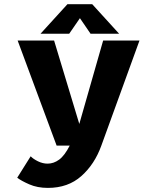

<svg xmlns="http://www.w3.org/2000/svg" viewBox="-20 -693 750 914"><path d="M237.5 -500 357.5 -103 471 -500H644L462.5 0Q430.5 89 367.2 145.2Q304 201.5 208 201.5Q158 201.5 119.2 184.5Q80.5 167.5 62 153L126 51Q138.5 64 161 75Q183.5 86 206.5 86Q235.5 86 261.5 67Q287.5 48 312 0H249.5L64 -500ZM547 -532.5H411L360.5 -606.5L309.5 -532.5H173L301 -673H419Z"/></svg>

Font: League Mono
Style: Bold
Weight: 700
Width: 6
Designer: Tyler Finck
Foundry: The League of Moveable Type / Tyler Finck
Version: Version 2.300;RELEASE